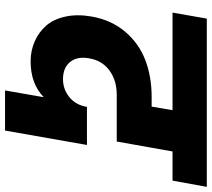

<svg xmlns="http://www.w3.org/2000/svg" viewBox="-58 -722 813 736"><g transform="rotate(90 348.0 -353.5)"><path d="M27.8 -608.9 50.8 -740.2H695.8L671.9 -608.9H560.1L522 -395H342.8Q287.6 -395 249.5 -366.9Q211.4 -338.9 203.1 -289.1Q194.8 -244.1 216.8 -216.6Q238.8 -189 283.2 -189Q321.8 -189 352.1 -213.6Q382.3 -238.3 389.2 -280.8H535.2L480 33.2H326.2L352.1 -115.2Q300.3 -64.9 214.8 -64.9Q173.3 -64.9 137.9 -80.6Q102.5 -96.2 77.6 -124.8Q52.7 -153.3 43 -198.7Q33.2 -244.1 43 -299.8Q56.6 -375 101.3 -427.5Q146 -480 209.5 -504.4Q272.9 -528.8 351.1 -528.8H388.2L401.9 -608.9Z"/></g></svg>

Font: Poppins
Style: Bold Italic
Weight: 700
Italic angle: -10°
Designer: Ninad Kale (Devanagari), Jonny Pinhorn (Latin)
Foundry: Indian Type Foundry
Version: Version 3.200;PS 1.000;hotconv 16.6.54;makeotf.lib2.5.65590